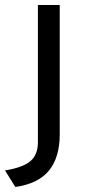

<svg xmlns="http://www.w3.org/2000/svg" viewBox="-67 -531 341 765"><path d="M-6 214 -47 148Q24.5 136.5 54.2 111Q84 85.5 84 36V-511H171V4Q171 96 128.2 148.5Q85.5 201 -6 214Z"/></svg>

Font: Undotted
Style: Regular
Weight: 400
Designer: Delve Withrington, Dave Bailey, Thomas Jockin
Foundry: Delve Fonts LLC
Version: Version 4.000